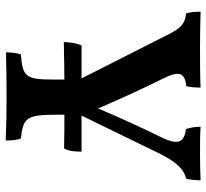

<svg xmlns="http://www.w3.org/2000/svg" viewBox="-45 -673 721 671"><g transform="rotate(90 315.5 -337.5)"><path d="M522 -676C490 -676 450 -676 423 -678C423 -658 426 -643 431 -627C479 -620 489 -600 458 -537C430 -480 396 -407 359 -320C323 -404 285 -486 255 -546C228 -600 231 -623 281 -628C285 -645 286 -657 286 -678C252 -676 181 -676 143 -676C105 -676 54 -677 21 -678C21 -659 22 -644 27 -627C60 -625 78 -610 99 -568L254 -262H139C132 -249 127 -221 127 -200C184 -201 219 -202 258 -202V-164C258 -66 248 -56 170 -50C165 -35 163 -16 163 2C200 1 268 0 320 0C368 0 423 1 471 3C471 -17 470 -33 464 -50C392 -58 381 -69 381 -173V-202C422 -202 452 -202 499 -201C508 -218 510 -238 510 -262H384L513 -527C545 -594 572 -620 605 -628C608 -644 610 -658 610 -678C585 -677 552 -676 522 -676Z"/></g></svg>

Font: Vollkorn Semibold
Style: Regular
Weight: 600
Designer: Friedrich Althausen
Foundry: Friedrich Althausen
Version: Version 4.015;PS 004.015;hotconv 1.0.88;makeotf.lib2.5.64775